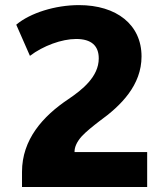

<svg xmlns="http://www.w3.org/2000/svg" viewBox="-20 -747 653 767"><path d="M567.9 -139.6H277.8V-141.6C277.8 -159.7 287.1 -180.7 306.2 -202.1C323.2 -220.7 352.1 -243.7 377.4 -263.2C463.9 -325.2 545.4 -407.2 545.4 -521.5C545.4 -648.4 445.8 -726.6 295.4 -726.6C200.7 -726.6 100.6 -695.3 44.9 -648.4L99.6 -523.9C152.3 -564 226.6 -591.3 284.2 -591.3C345.2 -591.3 374.5 -564 374.5 -513.7C374.5 -440.4 308.1 -388.2 253.4 -351.1C150.9 -282.7 67.9 -189.5 67.9 -60.5V0H567.9Z"/></svg>

Font: Winston ExtraBold
Style: Regular
Weight: 800
Designer: Vernon Adams, Kim Jin-seong, David Berlow, Cristiano Sobral
Foundry: The Winston Project Authors
Version: Version 3.004